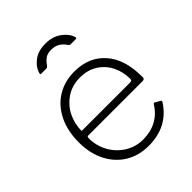

<svg xmlns="http://www.w3.org/2000/svg" viewBox="-212 -871 1003 1003"><g transform="rotate(-45 289.0 -370.0)"><path d="M132 -137C114.7 -168.3 106 -202 106 -238C106 -247.3 108.3 -252 113 -252H517C523 -252.7 526.8 -254.2 528.5 -256.5C530.2 -258.8 531 -262.3 531 -267V-273C531 -357 510.2 -422.5 468.5 -469.5C426.8 -516.5 370.3 -540 299 -540C251.7 -540 209.5 -528.8 172.5 -506.5C135.5 -484.2 106.5 -451.8 85.5 -409.5C64.5 -367.2 54 -317.7 54 -261C54 -207.7 64.3 -160.5 85 -119.5C105.7 -78.5 134.5 -46.7 171.5 -24C208.5 -1.3 251 10 299 10C393.7 10 464.7 -27 512 -101C514.7 -105.7 514.3 -109.3 511 -112L483 -128C479.7 -131.3 476 -130.3 472 -125C434 -64.3 377 -34 301 -34C265.7 -34 233 -43.3 203 -62C173 -80.7 149.3 -105.7 132 -137ZM462 -293H107C106.3 -326.3 113.5 -358.7 128.5 -390C143.5 -421.3 165.7 -447 195 -467C224.3 -487 259 -497 299 -497C335 -497 366.7 -488.5 394 -471.5C421.3 -454.5 442.3 -431.5 457 -402.5C471.7 -373.5 479 -341.7 479 -307C479 -301.7 477.8 -298 475.5 -296C473.2 -294 468.7 -293 462 -293ZM385 -654H422C424.7 -654 426.8 -654.3 428.5 -655C430.2 -655.7 431 -657 431 -659C431 -661 430.7 -662.7 430 -664C424 -685.3 409 -705 385 -723C361 -741 331 -750 295 -750C259 -750 229.7 -741.2 207 -723.5C184.3 -705.8 170 -685.3 164 -662C162 -656.7 163.7 -654 169 -654H206C209.3 -654 211.8 -654.7 213.5 -656C215.2 -657.3 217 -659 219 -661C220.3 -662.3 223.5 -666.5 228.5 -673.5C233.5 -680.5 241.2 -687.7 251.5 -695C261.8 -702.3 276.3 -706 295 -706C329 -706 355.7 -690.7 375 -660C377.7 -656 381 -654 385 -654Z"/></g></svg>

Font: Libre Franklin ExtraLight
Style: Regular
Weight: 275
Designer: Pablo Impallari, Rodrigo Fuenzalida
Foundry: Impallari Type
Version: Version 1.002; ttfautohint (v1.5)